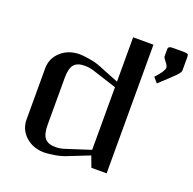

<svg xmlns="http://www.w3.org/2000/svg" viewBox="-141 -955 1116 1110"><g transform="rotate(20 416.5 -400.5)"><path d="M833.5 -792V-708.5Q833 -696.8 813.5 -676.3Q793.9 -655.8 737.3 -604Q726.1 -593.8 719.7 -587.9L692.9 -619.1Q740.7 -670.4 740.7 -691.9Q740.7 -703.1 724.6 -722.9Q708.5 -742.7 708.5 -749V-792Q708.5 -797.4 709 -799.8Q709.5 -802.2 712.2 -805.9Q714.8 -809.6 721.7 -811Q728.5 -812.5 739.7 -812.5H802.2Q823.7 -812.5 828.6 -808.3Q833.5 -804.2 833.5 -792ZM625 0H531.2L506.3 -66.9L372.1 -13.7Q342.3 -2 303.5 4.2Q264.6 10.3 244.6 10.3Q175.8 10.3 129.6 -31Q83.5 -72.3 83.5 -134.3V-448.7Q83.5 -510.7 129.6 -552.2Q175.8 -593.8 244.6 -593.8Q264.6 -593.8 303.5 -587.6Q342.3 -581.5 372.1 -569.8L500 -518.6V-791.5H625ZM500 -484.4 352.1 -532.2Q323.2 -541.5 293.9 -541.5Q248.5 -541.5 228.5 -517.6Q208.5 -493.7 208.5 -436.5V-147Q208.5 -89.8 228.5 -65.7Q248.5 -41.5 293.9 -41.5Q321.8 -41.5 352.1 -51.3L500 -99.1Z"/></g></svg>

Font: Resagnicto
Style: Bold
Weight: 700
Version: Version 0.9991